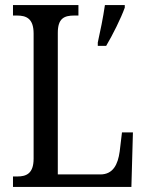

<svg xmlns="http://www.w3.org/2000/svg" viewBox="-20 -734 576 754"><path d="M31 0H496L502 -214H459L450 -139C443 -88 424 -49 374 -49H207V-605C207 -662 232 -673 272 -673H288V-714H31V-673H46C83 -673 112 -662 112 -602V-111C112 -52 83 -41 48 -41H31ZM364 -567V-554H397C422 -596 455 -662 470 -704V-714H392C385 -665 374 -612 364 -567Z"/></svg>

Font: Noto Serif Lao Cond
Style: Regular
Weight: 400
Width: 3
Designer: Monotype Design Team
Foundry: Monotype Imaging Inc.
Version: Version 2.004